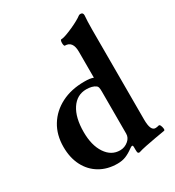

<svg xmlns="http://www.w3.org/2000/svg" viewBox="-179 -832 870 954"><g transform="rotate(-30 256.0 -354.5)"><path d="M340 17Q333 17 331 12.5Q329 8 329 -5V-19Q329 -30 324 -30Q319 -30 310 -23Q287 -6 266 2.5Q245 11 218 11Q161 11 117.5 -14.5Q74 -40 50 -86.5Q26 -133 26 -195Q26 -264 57.5 -315.5Q89 -367 145.5 -396Q202 -425 277 -425Q296 -425 307 -423.5Q318 -422 329 -418V-567Q329 -628 284 -628Q280 -628 278.5 -637Q277 -646 278.5 -655Q280 -664 284 -664Q295 -664 314.5 -671Q334 -678 355 -687.5Q376 -697 393 -706.5Q410 -716 416 -721Q421 -726 429 -726Q444 -726 444 -710Q441 -676 441 -628V-113Q441 -48 469 -48Q478 -48 488 -51Q494 -53 498 -44.5Q502 -36 503 -26Q504 -16 499 -15Q474 -11 443.5 -5.5Q413 0 385.5 5.5Q358 11 340 17ZM262 -40Q289 -40 310 -58Q329 -74 329 -97V-339Q329 -355 327 -362Q325 -369 321 -372Q311 -380 297 -383.5Q283 -387 267 -387Q213 -387 181.5 -339.5Q150 -292 150 -209Q150 -133 181 -86.5Q212 -40 262 -40Z"/></g></svg>

Font: Junicode
Style: Bold
Weight: 700
Designer: Peter S. Baker
Version: Version 2.100; ttfautohint (v1.8.4)